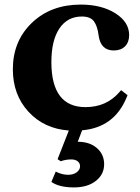

<svg xmlns="http://www.w3.org/2000/svg" viewBox="-20 -560 611 837"><path d="M204 233 223 188Q250 202 277 202Q300 202 314.5 191Q329 180 329 165Q329 151 318.5 143Q308 135 291 135Q266 135 245 143L231 134L280 9Q172 1 104 -73Q36 -147 36 -258Q36 -381 119 -460.5Q202 -540 332 -540Q423 -540 483 -502Q543 -464 543 -407Q543 -376 525 -358Q507 -340 476 -340Q419 -340 410 -405Q405 -446 389.5 -467Q374 -488 337 -488Q274 -488 239 -436Q204 -384 204 -289Q204 -93 353 -93Q444 -93 501 -159L508 -167L536 -145L531 -133Q477 -4 338 8L319 58Q371 58 402.5 85.5Q434 113 434 156Q434 200 398 228.5Q362 257 302 257Q238 257 204 233Z"/></svg>

Font: Libre Caslon Text
Style: Bold
Weight: 700
Designer: Pablo Impallari, Rodrigo Fuenzalida
Foundry: Pablo Impallari, Rodrigo Fuenzalida
Version: Version 1.002